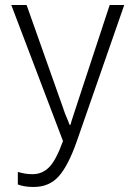

<svg xmlns="http://www.w3.org/2000/svg" viewBox="-20 -734 540 765"><path d="M114 11Q77 11 51 1V-49Q65 -45 78.5 -42.5Q92 -40 110 -40Q148 -40 175.5 -67.5Q203 -95 231 -172L25 -714H86L232 -302Q238 -283 244.5 -268.5Q251 -254 257 -237H261Q265 -253 270.5 -268.5Q276 -284 281 -301L417 -714H475L286 -171Q252 -74 214 -31.5Q176 11 114 11Z"/></svg>

Font: Noto Sans Mono ExtraCondensed Light
Style: Regular
Weight: 300
Width: 2
Designer: Monotype Design Team
Foundry: Monotype Imaging Inc.
Version: Version 2.014; ttfautohint (v1.8.4.7-5d5b)